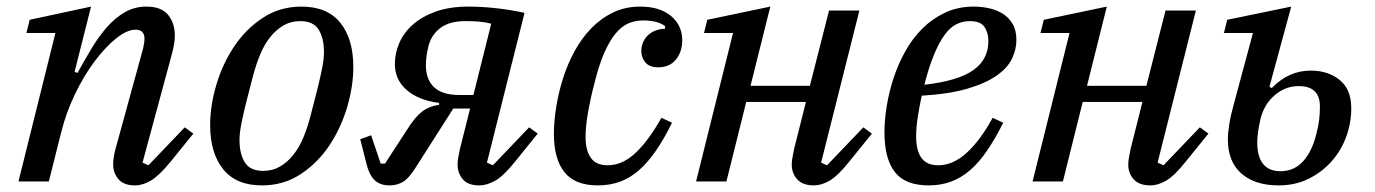

<svg xmlns="http://www.w3.org/2000/svg" viewBox="-20 -550 4168 582"><path d="M389 12Q355 12 339 -7Q323 -26 323 -51Q323 -62 325 -74.5Q327 -87 330 -98L414 -404Q416 -413 417 -420Q418 -427 418 -432Q418 -460 391 -460Q365 -460 332.5 -434Q300 -408 267.5 -365Q235 -322 207.5 -265Q180 -208 165 -147L128 0H36L148 -450H60L70 -490L256 -530L206 -332L215 -329Q236 -367 257.5 -403Q279 -439 304 -467.5Q329 -496 358.5 -513Q388 -530 424 -530Q469 -530 489.5 -505Q510 -480 510 -442Q510 -419 501 -386L412 -57L430 -49L540 -164L566 -145L498 -61Q463 -18 438 -3Q413 12 389 12Z M778 -32Q806 -32 828.5 -45Q851 -58 869 -80.5Q887 -103 899.5 -133Q912 -163 921 -198Q934 -247 942 -279.5Q950 -312 954.5 -333.5Q959 -355 960.5 -368.5Q962 -382 962 -393Q962 -434 946 -460Q930 -486 890 -486Q862 -486 839.5 -473Q817 -460 799 -437.5Q781 -415 768.5 -384.5Q756 -354 747 -320Q734 -271 726 -238.5Q718 -206 713.5 -184.5Q709 -163 707.5 -149.5Q706 -136 706 -125Q706 -84 722 -58Q738 -32 778 -32ZM774 12Q696 12 656.5 -37Q617 -86 617 -171Q617 -229 635.5 -292Q654 -355 689 -408Q724 -461 776 -495.5Q828 -530 894 -530Q972 -530 1011.5 -481Q1051 -432 1051 -347Q1051 -289 1032.5 -226Q1014 -163 979 -110Q944 -57 892 -22.5Q840 12 774 12Z M1161 12Q1132 12 1115.5 -4Q1099 -20 1091 -53L1072 -128L1105 -140L1134 -54H1147L1214 -157Q1237 -194 1258.5 -211Q1280 -228 1311 -232V-238Q1249 -246 1213 -277Q1177 -308 1177 -356Q1177 -389 1190.5 -420Q1204 -451 1231.5 -475.5Q1259 -500 1301 -515Q1343 -530 1401 -530Q1440 -530 1485 -525Q1530 -520 1570 -511L1456 -57L1474 -49L1584 -164L1610 -145L1542 -61Q1507 -17 1481.5 -2.5Q1456 12 1433 12Q1398 12 1382.5 -7Q1367 -26 1367 -51Q1367 -62 1369.5 -74.5Q1372 -87 1374 -98L1405 -221H1354L1245 -50Q1222 -12 1203.5 0Q1185 12 1161 12ZM1469 -478Q1451 -483 1432 -484.5Q1413 -486 1390 -486Q1342 -486 1314 -464.5Q1286 -443 1278 -407Q1271 -378 1271 -352Q1271 -309 1296 -285.5Q1321 -262 1373 -262H1415Z M1792 12Q1723 12 1691 -28Q1659 -68 1659 -144Q1659 -182 1666 -225.5Q1673 -269 1686.5 -312Q1700 -355 1721.5 -394.5Q1743 -434 1772 -464Q1801 -494 1838 -512Q1875 -530 1921 -530Q1980 -530 2014 -501.5Q2048 -473 2048 -428Q2048 -393 2029 -369.5Q2010 -346 1975 -346Q1949 -346 1936.5 -360.5Q1924 -375 1924 -395Q1924 -407 1928 -418.5Q1932 -430 1941 -440Q1950 -450 1963.5 -456Q1977 -462 1996 -463V-471Q1973 -488 1929 -488Q1906 -488 1885.5 -479.5Q1865 -471 1846.5 -449Q1828 -427 1811.5 -389.5Q1795 -352 1781 -294Q1771 -257 1763 -212.5Q1755 -168 1755 -135Q1755 -94 1771 -71.5Q1787 -49 1822 -49Q1867 -49 1907 -87Q1947 -125 1985 -193L2017 -178Q1993 -129 1968.5 -93.5Q1944 -58 1917.5 -34.5Q1891 -11 1860 0.5Q1829 12 1792 12Z M2447 12Q2413 12 2396.5 -6.5Q2380 -25 2380 -51Q2380 -62 2382.5 -74.5Q2385 -87 2387 -98L2423 -241H2242L2182 0H2090L2202 -450H2114L2124 -490L2315 -530L2255 -290H2435L2493 -518H2585L2469 -57L2487 -49L2597 -164L2623 -145L2555 -61Q2520 -17 2495 -2.5Q2470 12 2447 12Z M2795 12Q2724 12 2692.5 -28.5Q2661 -69 2661 -149Q2661 -186 2668 -229Q2675 -272 2689 -314.5Q2703 -357 2725 -396Q2747 -435 2777 -464.5Q2807 -494 2845.5 -512Q2884 -530 2932 -530Q2955 -530 2978 -525Q3001 -520 3019.5 -508.5Q3038 -497 3049.5 -477.5Q3061 -458 3061 -429Q3061 -401 3048 -373Q3035 -345 3002 -321.5Q2969 -298 2913.5 -281.5Q2858 -265 2774 -260Q2767 -228 2762 -195.5Q2757 -163 2757 -136Q2757 -94 2773 -71.5Q2789 -49 2824 -49Q2869 -49 2910.5 -87Q2952 -125 2989 -193L3021 -178Q2997 -130 2972.5 -94Q2948 -58 2921 -34.5Q2894 -11 2863 0.5Q2832 12 2795 12ZM2782 -293Q2885 -305 2930.5 -337.5Q2976 -370 2976 -425Q2976 -451 2964 -468.5Q2952 -486 2920 -486Q2898 -486 2879 -476.5Q2860 -467 2843.5 -444.5Q2827 -422 2811.5 -385Q2796 -348 2782 -293Z M3467 12Q3433 12 3416.5 -6.5Q3400 -25 3400 -51Q3400 -62 3402.5 -74.5Q3405 -87 3407 -98L3443 -241H3262L3202 0H3110L3222 -450H3134L3144 -490L3335 -530L3275 -290H3455L3513 -518H3605L3489 -57L3507 -49L3617 -164L3643 -145L3575 -61Q3540 -17 3515 -2.5Q3490 12 3467 12Z M3856 12Q3784 12 3743 -24Q3702 -60 3702 -127Q3702 -147 3706.5 -175Q3711 -203 3721 -238L3778 -450H3690L3700 -490L3894 -530L3828 -287L3835 -283Q3886 -336 3953 -336Q4006 -336 4041 -307.5Q4076 -279 4076 -222Q4076 -177 4060.5 -135Q4045 -93 4016 -60.5Q3987 -28 3946.5 -8Q3906 12 3856 12ZM3862 -31Q3878 -31 3894 -36.5Q3910 -42 3924.5 -55.5Q3939 -69 3951 -91.5Q3963 -114 3971 -147Q3977 -171 3979 -189.5Q3981 -208 3981 -227Q3981 -289 3917 -289Q3876 -289 3844 -261.5Q3812 -234 3801 -190Q3796 -168 3793.5 -150.5Q3791 -133 3791 -119Q3791 -31 3862 -31Z"/></svg>

Font: IBM Plex Serif Text
Style: Italic
Weight: 450
Italic angle: -14°
Designer: Mike Abbink, Paul van der Laan, Pieter van Rosmalen
Foundry: Bold Monday
Version: Version 3.001